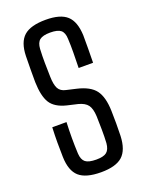

<svg xmlns="http://www.w3.org/2000/svg" viewBox="-152 -882 734 963"><g transform="rotate(-20 215.0 -400.0)"><path d="M217 7Q136 7 100 -25Q64 -57 62 -131Q61 -173 61 -209Q61 -245 63 -289H139Q137 -245 137 -204Q137 -163 139 -121Q141 -88 158 -74.5Q175 -61 216 -61Q255 -61 271.5 -74.5Q288 -88 291 -121Q293 -154 292.5 -193.5Q292 -233 291 -265Q289 -306 274.5 -325.5Q260 -345 225 -354L169 -367Q108 -382 85 -419Q62 -456 60 -531Q60 -564 60 -599Q60 -634 61 -670Q63 -743 99 -775Q135 -807 216 -807Q294 -807 329 -775Q364 -743 367 -669Q367 -638 367 -600.5Q367 -563 366 -523H289Q290 -568 290.5 -605.5Q291 -643 289 -679Q288 -712 271.5 -725.5Q255 -739 215 -739Q176 -739 159 -725.5Q142 -712 140 -679Q138 -641 138.5 -605.5Q139 -570 140 -531Q141 -488 152 -467.5Q163 -447 191 -441L243 -429Q313 -413 340.5 -376Q368 -339 370 -265Q371 -234 371 -198Q371 -162 370 -131Q367 -57 331.5 -25Q296 7 217 7Z"/></g></svg>

Font: Big Shoulders Text
Style: Regular
Weight: 400
Designer: Patric King
Foundry: XO Type Co
Version: Version 1.000; ttfautohint (v1.8.2)